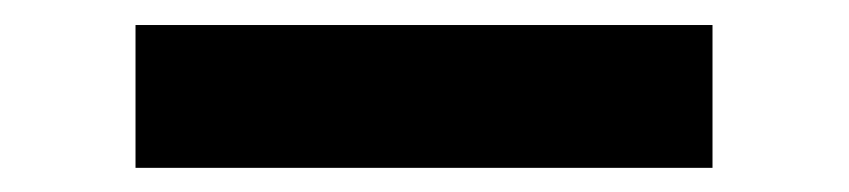

<svg xmlns="http://www.w3.org/2000/svg" viewBox="-20 -488 685 155"><path d="M89.4 -352.5H555.2V-467.8H89.4Z"/></svg>

Font: Merriweather
Style: Heavy
Weight: 900
Designer: Eben Sorkin ( eben@eyebytes.com )
Foundry: Sorkin Type Co.
Version: Version 1.003